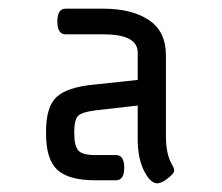

<svg xmlns="http://www.w3.org/2000/svg" viewBox="-20 -795 512 442"><path d="M247 -380H199Q138 -380 112 -404Q86 -428 86 -487V-492Q86 -549 110 -571.5Q134 -594 194 -600L297 -611V-674Q297 -716 218 -716H131Q112 -716 112 -745.5Q112 -775 131 -775H218Q283 -775 322.5 -749Q362 -723 362 -667V-481Q362 -440 376 -416Q381 -408 381 -402Q381 -396 366.5 -384.5Q352 -373 342 -373Q326 -373 311.5 -402Q297 -431 297 -474V-552L200 -541Q168 -537 159.5 -528Q151 -519 151 -492V-487Q151 -460 160 -449Q169 -438 199 -438H247Q266 -438 266 -409Q266 -380 247 -380Z"/></svg>

Font: Offside
Style: Regular
Weight: 400
Designer: Eduardo Rodriguez Tunni
Foundry: Eduardo Rodriguez Tunni
Version: Version 1.001